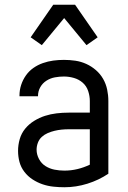

<svg xmlns="http://www.w3.org/2000/svg" viewBox="-20 -780 540 808"><path d="M251 8Q228 8 204.5 5.5Q181 3 159 -4.5Q137 -12 117 -25Q97 -38 82.5 -57Q68 -76 62 -98.5Q56 -121 56 -145Q56 -170 63 -194.5Q70 -219 86 -238.5Q102 -258 124 -271.5Q146 -285 169.5 -292.5Q193 -300 218 -303Q243 -306 269 -306H358V-355Q358 -376 351 -397Q344 -418 328 -432Q312 -446 291 -452Q270 -458 249 -458Q230 -458 211 -454.5Q192 -451 175.5 -440.5Q159 -430 149.5 -413Q140 -396 140 -377V-375H62V-378Q62 -401 69 -422.5Q76 -444 89 -462.5Q102 -481 120.5 -494Q139 -507 160.5 -514.5Q182 -522 204 -525Q226 -528 249 -528Q273 -528 297 -524.5Q321 -521 343 -511Q365 -501 383.5 -485Q402 -469 414 -448Q426 -427 431 -403Q436 -379 436 -355V-49Q396 -22 348 -7Q300 8 251 8ZM251 -62Q279 -62 306 -68.5Q333 -75 358 -87V-236H269Q254 -236 239 -234.5Q224 -233 209.5 -229.5Q195 -226 181 -220Q167 -214 156 -204Q145 -194 139.5 -179.5Q134 -165 134 -150Q134 -130 144 -111Q154 -92 171.5 -81Q189 -70 209.5 -66Q230 -62 251 -62ZM156 -590 109 -623 204 -760H296L391 -623L344 -590L250 -704Z"/></svg>

Font: Moesevka
Style: Regular
Weight: 400
Monospace: yes
Designer: Belleve Invis
Foundry: Belleve Invis
Version: Version 32.5.0; ttfautohint (v1.8.4)